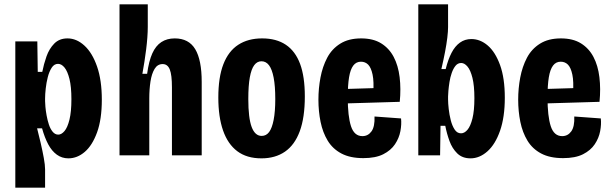

<svg xmlns="http://www.w3.org/2000/svg" viewBox="-20 -720 2834 890"><path d="M51 150V-252V-528H153L155 -387H176Q183 -423 195.5 -458.5Q208 -494 231.5 -518Q255 -542 293 -542Q335 -542 371.5 -508.5Q408 -475 430 -411.5Q452 -348 452 -258Q452 -167 430 -106.5Q408 -46 373 -16Q338 14 297 14Q267 14 243.5 -3Q220 -20 203.5 -51Q187 -82 175 -125H152Q160 -94 168.5 -57.5Q177 -21 183 12Q189 45 189 65V150ZM250 -96Q265 -96 279 -112.5Q293 -129 302 -165.5Q311 -202 311 -260Q311 -318 302 -354Q293 -390 279 -407Q265 -424 249 -424Q231 -424 219.5 -406Q208 -388 201.5 -362.5Q195 -337 192 -310Q189 -283 189 -264V-251Q189 -243 190.5 -225Q192 -207 196 -185Q200 -163 206.5 -143Q213 -123 224 -109.5Q235 -96 250 -96Z M534 0V-327V-700H665V-595Q665 -573 663 -546Q661 -519 657.5 -491Q654 -463 649.5 -434Q645 -405 640 -378H662Q670 -437 686 -472.5Q702 -508 728 -525Q754 -542 790 -542Q855 -542 885 -492Q915 -442 915 -340V0H777V-315Q777 -373 767 -398Q757 -423 734 -423Q710 -423 696.5 -400.5Q683 -378 677.5 -342Q672 -306 672 -264V0Z M1192 14Q1124 14 1080 -19Q1036 -52 1014 -115Q992 -178 992 -268Q992 -362 1015.5 -422.5Q1039 -483 1084.5 -512.5Q1130 -542 1195 -542Q1261 -542 1305 -512.5Q1349 -483 1371 -424Q1393 -365 1393 -273Q1393 -175 1369.5 -111.5Q1346 -48 1301 -17Q1256 14 1192 14ZM1193 -90Q1214 -90 1227.5 -108Q1241 -126 1248.5 -164.5Q1256 -203 1256 -261Q1256 -321 1248.5 -360Q1241 -399 1227 -417.5Q1213 -436 1192 -436Q1172 -436 1158.5 -418Q1145 -400 1138 -361.5Q1131 -323 1131 -261Q1131 -173 1146.5 -131.5Q1162 -90 1193 -90Z M1664 13Q1603 13 1562.5 -8.5Q1522 -30 1499 -68Q1476 -106 1466 -155Q1456 -204 1456 -258Q1456 -310 1465.5 -360.5Q1475 -411 1496.5 -452Q1518 -493 1557 -517.5Q1596 -542 1654 -542Q1710 -542 1747 -519Q1784 -496 1805 -456Q1826 -416 1832.5 -362Q1839 -308 1833 -248L1562 -240V-307L1728 -312L1710 -285Q1714 -342 1707 -374.5Q1700 -407 1686.5 -420.5Q1673 -434 1653 -434Q1631 -434 1617.5 -416Q1604 -398 1598 -361.5Q1592 -325 1592 -268Q1592 -181 1607 -135Q1622 -89 1660 -89Q1673 -89 1683.5 -94.5Q1694 -100 1702 -111Q1710 -122 1713.5 -139.5Q1717 -157 1716 -180L1839 -171Q1842 -144 1836 -112Q1830 -80 1811 -51.5Q1792 -23 1756.5 -5Q1721 13 1664 13Z M2161 14Q2123 14 2099.5 -9Q2076 -32 2063.5 -66.5Q2051 -101 2044 -137H2022L2020 0H1919V-268V-700H2057V-594Q2057 -575 2053.5 -545.5Q2050 -516 2043 -479.5Q2036 -443 2026 -400H2046Q2057 -444 2073 -475Q2089 -506 2112 -522.5Q2135 -539 2165 -539Q2206 -539 2241 -509Q2276 -479 2298 -418.5Q2320 -358 2320 -267Q2320 -177 2298 -114Q2276 -51 2239.5 -18.5Q2203 14 2161 14ZM2117 -102Q2133 -102 2147 -118.5Q2161 -135 2170 -171Q2179 -207 2179 -265Q2179 -323 2170 -359Q2161 -395 2147 -411.5Q2133 -428 2118 -428Q2102 -428 2091.5 -415Q2081 -402 2074 -382Q2067 -362 2063.5 -339.5Q2060 -317 2058.5 -299Q2057 -281 2057 -273V-259Q2057 -241 2060 -214.5Q2063 -188 2069.5 -162.5Q2076 -137 2087.5 -119.5Q2099 -102 2117 -102Z M2590 13Q2529 13 2488.5 -8.5Q2448 -30 2425 -68Q2402 -106 2392 -155Q2382 -204 2382 -258Q2382 -310 2391.5 -360.5Q2401 -411 2422.5 -452Q2444 -493 2483 -517.5Q2522 -542 2580 -542Q2636 -542 2673 -519Q2710 -496 2731 -456Q2752 -416 2758.5 -362Q2765 -308 2759 -248L2488 -240V-307L2654 -312L2636 -285Q2640 -342 2633 -374.5Q2626 -407 2612.5 -420.5Q2599 -434 2579 -434Q2557 -434 2543.5 -416Q2530 -398 2524 -361.5Q2518 -325 2518 -268Q2518 -181 2533 -135Q2548 -89 2586 -89Q2599 -89 2609.5 -94.5Q2620 -100 2628 -111Q2636 -122 2639.5 -139.5Q2643 -157 2642 -180L2765 -171Q2768 -144 2762 -112Q2756 -80 2737 -51.5Q2718 -23 2682.5 -5Q2647 13 2590 13Z"/></svg>

Font: Bricolage Grotesque Condensed
Style: Bold
Weight: 700
Width: 3
Designer: Mathieu Triay
Foundry: Atelier Triay
Version: Version 1.001;gftools[0.9.33.dev8+g029e19f]